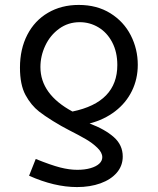

<svg xmlns="http://www.w3.org/2000/svg" viewBox="-20 -577 640 779"><path d="M539 -314Q539 -256.5 515.2 -208Q491.5 -159.5 447.2 -125.5Q403 -91.5 343.5 -76Q406 -52.5 442 -20.5Q478 11.5 478 58Q478 95.5 454 123.5Q430 151.5 387.8 166.8Q345.5 182 292.5 182Q201 182 98 136L125 68Q187 93 224.2 102.5Q261.5 112 293.5 112Q324.5 112 347.5 105.2Q370.5 98.5 382.8 87Q395 75.5 395 61Q395 42 375.2 22.8Q355.5 3.5 328 -12.5Q300.5 -28.5 260 -49Q229.5 -64.5 194.5 -86.2Q159.5 -108 138.5 -124.5Q106 -150 83.5 -191.5Q61 -233 61 -302.5Q61 -378 90.8 -435.8Q120.5 -493.5 174.8 -525.2Q229 -557 299.5 -557Q373.5 -557 427.8 -523.2Q482 -489.5 510.5 -433.8Q539 -378 539 -314ZM144 -305Q144 -194.5 274 -124.5Q456 -162 456 -313Q456 -366 435.2 -405.5Q414.5 -445 379.5 -466Q344.5 -487 303.5 -487Q256.5 -487 220 -460.5Q183.5 -434 163.8 -392Q144 -350 144 -305Z"/></svg>

Font: JuliaMono
Style: Regular
Weight: 400
Monospace: yes
Designer: cormullion
Foundry: corm
Version: Version 0.055; ttfautohint (v1.8.4)